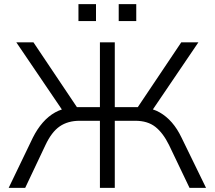

<svg xmlns="http://www.w3.org/2000/svg" viewBox="-20 -910 1040 930"><path d="M22 0 139 -243Q160 -285 187 -316Q214 -347 247 -365.5Q280 -384 320 -388L291 -363L59 -705H142L364 -374L343 -391H464V-705H536V-391H659L636 -374L858 -705H941L709 -363L682 -388Q721 -384 753.5 -365.5Q786 -347 812.5 -316.5Q839 -286 859 -244L978 0H898L799 -207Q770 -266 732.5 -295.5Q695 -325 635 -325H536V0H464V-325H366Q309 -325 269.5 -298Q230 -271 200 -207L102 0ZM555 -808V-890H640V-808ZM360 -808V-890H445V-808Z"/></svg>

Font: Nunito Sans 6pt Light
Style: Regular
Weight: 300
Version: Version 3.101;gftools[0.9.27]